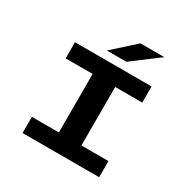

<svg xmlns="http://www.w3.org/2000/svg" viewBox="-197 -1097 1268 1282"><g transform="rotate(30 437.5 -456.0)"><path d="M142 0V-124.5H350V-575.5H142V-700H732.5V-575.5H524V-124.5H732.5V0ZM504.5 -758.5H354L524.5 -912H708.5Z"/></g></svg>

Font: Trispace SemiExpanded
Style: Bold
Weight: 700
Width: 6
Designer: Tyler Finck
Foundry: Etcetera Type Company
Version: Version 1.210; ttfautohint (v1.8.3)